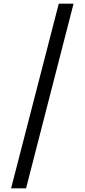

<svg xmlns="http://www.w3.org/2000/svg" viewBox="-20 -853 458 1039"><path d="M298 -833 40 166H121L378 -833Z"/></svg>

Font: Noto Sans Devanagari SemiCondensed
Style: Regular
Weight: 400
Width: 4
Designer: Jelle Bosma - Monotype Design Team
Foundry: Monotype Imaging Inc.
Version: Version 2.004